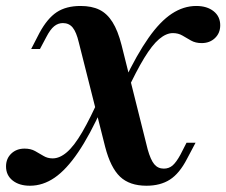

<svg xmlns="http://www.w3.org/2000/svg" viewBox="-32 -602 747 634"><path d="M451.6 11.3Q396 11.3 364.5 -18.5Q333.1 -48.4 315.3 -116.9L228.2 -462.1Q220.2 -496 208.1 -510.9Q196 -525.8 175.8 -525.8Q159.7 -525.8 146.8 -515.3Q133.9 -504.8 121 -479.8L100 -440.3H71L98.4 -493.5Q124.2 -541.1 155.2 -561.7Q186.3 -582.3 233.9 -582.3Q271 -582.3 296.4 -569.8Q321.8 -557.3 339.5 -529Q357.3 -500.8 369.4 -453.2L455.6 -108.9Q465.3 -74.2 477.4 -59.7Q489.5 -45.2 508.9 -45.2Q525.8 -45.2 537.9 -55.6Q550 -66.1 563.7 -91.1L583.9 -130.6H613.7L585.5 -77.4Q560.5 -29 529 -8.9Q497.6 11.3 451.6 11.3ZM66.9 11.3Q31.5 11.3 9.7 -6Q-12.1 -23.4 -12.1 -52.4Q-12.1 -78.2 5.2 -94.8Q22.6 -111.3 49.2 -111.3Q69.4 -111.3 83.9 -103.2Q98.4 -95.2 111.7 -87.1Q125 -79 141.9 -79Q165.3 -79 189.1 -99.6Q212.9 -120.2 239.5 -165.7Q266.1 -211.3 299.2 -285.5L305.6 -246.8Q264.5 -155.6 225.8 -98.8Q187.1 -41.9 148.4 -15.3Q109.7 11.3 66.9 11.3ZM385.5 -297.6 379 -336.3Q420.2 -422.6 458.5 -477Q496.8 -531.5 535.5 -556.9Q574.2 -582.3 616.1 -582.3Q651.6 -582.3 673.4 -564.9Q695.2 -547.6 695.2 -518.5Q695.2 -492.7 677.8 -476.2Q660.5 -459.7 633.9 -459.7Q613.7 -459.7 598.8 -468.1Q583.9 -476.6 570.2 -484.7Q556.5 -492.7 538.7 -492.7Q516.9 -492.7 493.5 -473Q470.2 -453.2 444 -410.1Q417.7 -366.9 385.5 -297.6Z"/></svg>

Font: Playfair 5pt SemiExpanded Light ExtraBold
Style: Italic
Weight: 800
Italic angle: -15.6°
Version: Version 2.001;gftools[0.9.30]